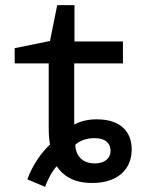

<svg xmlns="http://www.w3.org/2000/svg" viewBox="-20 -700 570 745"><path d="M86 -4 155 25C165 -4 182 -35 200 -55C223 -21 261 10 338 10C439 10 491 -45 491 -120C491 -187 450 -237 355 -237C318 -237 289 -228 268 -217V-454H457V-539H269V-680H202L174 -541L37 -513V-454H169V-206C169 -177 171 -156 174 -139C143 -111 106 -60 86 -4ZM348 -66C297 -66 274 -98 272 -138C286 -151 310 -164 347 -164C389 -164 409 -144 409 -115C409 -88 389 -66 348 -66Z"/></svg>

Font: Noto Sans Mono Condensed Medium
Style: Regular
Weight: 500
Width: 3
Designer: Monotype Design Team
Foundry: Monotype Imaging Inc.
Version: Version 2.014